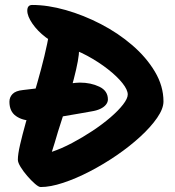

<svg xmlns="http://www.w3.org/2000/svg" viewBox="-20 -767 706 774"><path d="M415 -366Q415 -355 407 -345Q399 -335 384 -328Q369 -321 349 -318Q337 -316 304 -310Q271 -304 231 -297.5Q191 -291 156.5 -286Q122 -281 107 -281Q70 -281 44 -299.5Q18 -318 18 -357Q18 -375 30.5 -388Q43 -401 72 -404Q101 -407 135 -411.5Q169 -416 202.5 -421.5Q236 -427 262.5 -430.5Q289 -434 302 -434Q346 -434 380.5 -417.5Q415 -401 415 -366ZM214 -237Q207 -214 200.5 -191.5Q194 -169 189 -155Q228 -168 270.5 -190.5Q313 -213 353 -239.5Q393 -266 425 -293.5Q457 -321 476 -345.5Q495 -370 495 -386Q495 -405 473.5 -432Q452 -459 415 -488Q378 -517 332 -542Q286 -567 237 -580Q198 -591 164.5 -616.5Q131 -642 110.5 -672Q90 -702 90 -724Q90 -747 110 -747Q173 -747 245 -726.5Q317 -706 386.5 -670Q456 -634 513 -585Q570 -536 604.5 -478Q639 -420 639 -358Q639 -329 613.5 -292Q588 -255 545.5 -216Q503 -177 450.5 -141Q398 -105 342 -76Q286 -47 234.5 -30Q183 -13 144 -13Q136 -13 121 -26Q106 -39 90 -57.5Q74 -76 63 -94Q52 -112 52 -123Q52 -145 61 -184Q70 -223 84 -273Q98 -323 114.5 -378.5Q131 -434 145.5 -488Q160 -542 170 -590Q180 -638 182 -672Q183 -690 187.5 -696.5Q192 -703 204 -703Q212 -703 227.5 -690Q243 -677 259.5 -656.5Q276 -636 287.5 -612.5Q299 -589 299 -568Q299 -531 277.5 -448.5Q256 -366 214 -237Z"/></svg>

Font: Kalam Variable Light
Style: Regular
Weight: 300
Designer: Lipi Raval, Jonny Pinhorn
Foundry: Indian Type Foundry
Version: Version 3.000